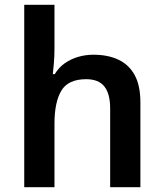

<svg xmlns="http://www.w3.org/2000/svg" viewBox="-20 -780 682 800"><path d="M207 -579Q207 -547 204.5 -516.5Q202 -486 200 -471H208Q225 -499 250 -516.5Q275 -534 305.5 -543Q336 -552 369 -552Q430 -552 474 -531Q518 -510 541.5 -466.5Q565 -423 565 -353V0H439V-328Q439 -389 415 -419.5Q391 -450 339 -450Q264 -450 235.5 -402Q207 -354 207 -265V0H81V-760H207Z"/></svg>

Font: Noto Sans Cham SemiBold
Style: Regular
Weight: 600
Version: Version 2.002